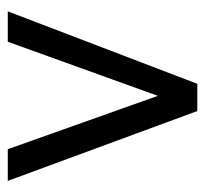

<svg xmlns="http://www.w3.org/2000/svg" viewBox="-37 -503 540 506"><g transform="rotate(-90 233.0 -250.0)"><path d="M193.4 0 9.3 -499.5H92.8L233.4 -104L376 -499.5H456.1L265.1 0Z"/></g></svg>

Font: Pontano Sans
Style: Regular
Weight: 400
Designer: Vernon Adams
Foundry: Vernon Adams
Version: Version 2.001